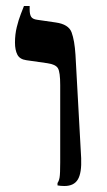

<svg xmlns="http://www.w3.org/2000/svg" viewBox="-20 -617 356 641"><path d="M195 4Q189 4 183 3.5Q177 3 172 2V-6Q177 -13 179 -25Q181 -37 181 -75V-333Q181 -376 173.5 -389Q166 -402 138 -406L68 -416Q46 -419 38 -434.5Q30 -450 30 -475Q30 -502 36 -526.5Q42 -551 49.5 -570Q57 -589 60 -597H79V-585Q79 -569 84 -561Q89 -553 104 -551L166 -542Q209 -536 219 -509Q229 -482 232 -434L251 -89Q253 -40 240 -18Q227 4 195 4Z"/></svg>

Font: Frank Ruhl Libre Medium
Style: Regular
Weight: 500
Designer: Yanek Iontef
Foundry: Fontef
Version: Version 6.004